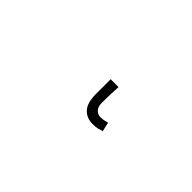

<svg xmlns="http://www.w3.org/2000/svg" viewBox="7 -131 518 518"><g transform="rotate(45 266.0 128.0)"><path d="M312 188Q290 188 276 173Q262 158 262 124V68H292Q291 81 290.5 98.5Q290 116 290 130Q290 145 297.5 152.5Q305 160 314 160Q319 160 323.5 159.5Q328 159 340 156L346 182Q337 185 331 186.5Q325 188 312 188Z"/></g></svg>

Font: Source Sans 3
Style: Regular
Weight: 200
Designer: Paul D. Hunt
Foundry: Adobe
Version: Version 3.046;hotconv 1.0.118;makeotfexe 2.5.65603